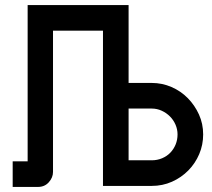

<svg xmlns="http://www.w3.org/2000/svg" viewBox="-20 -735 837 757"><path d="M578 -408Q619 -408 656 -392Q693 -376 720.5 -348Q748 -320 764.5 -283.5Q781 -247 781 -205Q781 -164 765.5 -127.5Q750 -91 722.5 -63Q695 -35 658 -18.5Q621 -2 578 -2H386V-614H189V-57Q189 -35 172.5 -16.5Q156 2 130 2H30V-99H89V-715H487V-408ZM487 -103H578Q600 -103 619 -111Q638 -119 651.5 -133Q665 -147 672.5 -165.5Q680 -184 680 -205Q680 -225 672 -243.5Q664 -262 650 -276Q636 -290 617.5 -298.5Q599 -307 578 -307H487Z"/></svg>

Font: Fundamental  Brigade
Style: Regular
Weight: 400
Designer: Peter Wiegel, original typeface by Arno Drescher 1935
Foundry: Peter Wiegel
Version: Version 0.000 2012 initial release